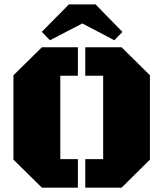

<svg xmlns="http://www.w3.org/2000/svg" viewBox="-20 -866 754 886"><path d="M373.5 0V-131.8H456.1V-516.6H373.5V-647.9H541L671.9 -518.6V-129.4L541 0ZM173.3 0 42 -129.4V-518.6L173.3 -647.9H339.4V-516.6H258.3V-131.8H339.4V0ZM210.4 -680.2 172.9 -719.2 297.9 -845.7H420.9L544.9 -718.8L507.8 -680.2L359.9 -757.8Z"/></svg>

Font: Black Ops One
Style: Regular
Weight: 400
Designer: James Grieshaber, Eben Sorkin
Foundry: Sorkin Type Co.
Version: Version 1.004; ttfautohint (v1.8.4.7-5d5b)